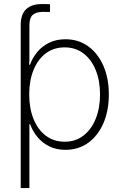

<svg xmlns="http://www.w3.org/2000/svg" viewBox="-20 -745 623 969"><path d="M84.5 -435.5V-619.1Q84.5 -672.4 111.8 -698.5Q139.2 -724.6 192.4 -724.6Q202.1 -724.6 213.1 -724.4Q224.1 -724.1 232.4 -723.6V-684.6Q223.6 -684.6 213.9 -684.8Q204.1 -685.1 197.8 -685.1Q161.6 -685.1 145 -669.7Q128.4 -654.3 128.4 -619.1V-435.5ZM84.5 204.1V-539.1H127.4V-418H131.3Q144 -453.6 168.5 -482.9Q192.9 -512.2 228.5 -529.5Q264.2 -546.9 310.5 -546.9Q375.5 -546.9 424.8 -511.5Q474.1 -476.1 501.7 -413.1Q529.3 -350.1 529.3 -268.6Q529.3 -186.5 502 -123.3Q474.6 -60.1 425.3 -24.4Q376 11.2 310.5 11.2Q264.6 11.2 229 -6.3Q193.4 -23.9 168.9 -53.5Q144.5 -83 131.8 -118.7H128.4V204.1ZM306.2 -29.8Q361.3 -29.8 401.4 -60.8Q441.4 -91.8 463.1 -145.8Q484.9 -199.7 484.9 -268.6Q484.9 -337.4 463.1 -391.1Q441.4 -444.8 401.4 -475.3Q361.3 -505.9 306.2 -505.9Q251 -505.9 210.9 -475.6Q170.9 -445.3 149.2 -391.6Q127.4 -337.9 127.4 -268.6Q127.4 -199.2 148.9 -145.3Q170.4 -91.3 210.7 -60.5Q251 -29.8 306.2 -29.8Z"/></svg>

Font: Inter 18pt ExtraLight
Style: Regular
Weight: 250
Designer: Rasmus Andersson
Foundry: rsms
Version: Version 4.001;git-66647c0bb